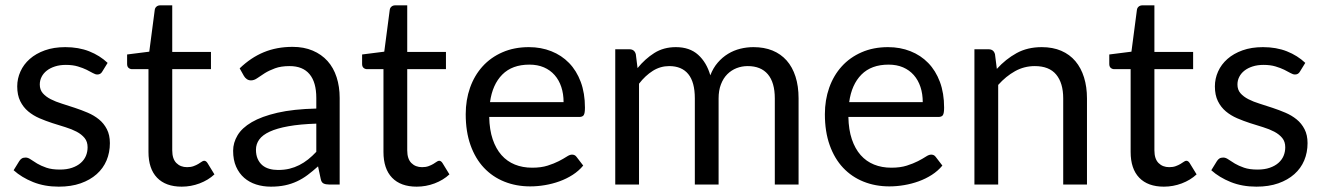

<svg xmlns="http://www.w3.org/2000/svg" viewBox="-20 -691 4959 719"><path d="M363 -423Q357 -412 344.5 -412Q337 -412 327.5 -417.5Q318 -423 304.2 -429.8Q290.5 -436.5 271.5 -442.2Q252.5 -448 226.5 -448Q204 -448 186 -442.2Q168 -436.5 155.2 -426.5Q142.5 -416.5 135.8 -403.2Q129 -390 129 -374.5Q129 -355 140.2 -342Q151.5 -329 170 -319.5Q188.5 -310 212 -302.8Q235.5 -295.5 260.2 -287.2Q285 -279 308.5 -269Q332 -259 350.5 -244Q369 -229 380.2 -207.2Q391.5 -185.5 391.5 -155Q391.5 -120 379 -90.2Q366.5 -60.5 342 -38.8Q317.5 -17 282 -4.5Q246.5 8 200 8Q147 8 104 -9.2Q61 -26.5 31 -53.5L52 -87.5Q56 -94 61.5 -97.5Q67 -101 76 -101Q85 -101 95 -94Q105 -87 119.2 -78.5Q133.5 -70 153.8 -63Q174 -56 204.5 -56Q230.5 -56 250 -62.8Q269.5 -69.5 282.5 -81Q295.5 -92.5 301.8 -107.5Q308 -122.5 308 -139.5Q308 -160.5 296.8 -174.2Q285.5 -188 267 -197.8Q248.5 -207.5 224.8 -214.8Q201 -222 176.2 -230Q151.5 -238 127.8 -248.2Q104 -258.5 85.5 -274Q67 -289.5 55.8 -312.2Q44.5 -335 44.5 -367.5Q44.5 -396.5 56.5 -423.2Q68.5 -450 91.5 -470.2Q114.5 -490.5 148 -502.5Q181.5 -514.5 224.5 -514.5Q274.5 -514.5 314.2 -498.8Q354 -483 383 -455.5Z M660.5 8Q600.5 8 568.2 -25.5Q536 -59 536 -122V-432H475Q467 -432 461.5 -436.8Q456 -441.5 456 -451.5V-487L539 -497.5L559.5 -654Q560.5 -661.5 566 -666.2Q571.5 -671 580 -671H625V-496.5H770V-432H625V-128Q625 -96 640.5 -80.5Q656 -65 680.5 -65Q694.5 -65 704.8 -68.8Q715 -72.5 722.5 -77Q730 -81.5 735.2 -85.2Q740.5 -89 744.5 -89Q751.5 -89 757 -80.5L783 -38Q760 -16.5 727.5 -4.2Q695 8 660.5 8Z M1252 0H1212.5Q1199.5 0 1191.5 -4Q1183.5 -8 1181 -21L1171 -68Q1151 -50 1132 -35.8Q1113 -21.5 1092 -11.8Q1071 -2 1047.2 3Q1023.5 8 994.5 8Q965 8 939.2 -0.2Q913.5 -8.5 894.5 -25Q875.5 -41.5 864.2 -66.8Q853 -92 853 -126.5Q853 -156.5 869.5 -184.2Q886 -212 922.8 -233.5Q959.5 -255 1019 -268.8Q1078.5 -282.5 1164.5 -284.5V-324Q1164.5 -383 1139.2 -413.2Q1114 -443.5 1064.5 -443.5Q1032 -443.5 1009.8 -435.2Q987.5 -427 971.2 -416.8Q955 -406.5 943.2 -398.2Q931.5 -390 920 -390Q911 -390 904.2 -394.8Q897.5 -399.5 893.5 -406.5L877.5 -435Q919.5 -475.5 968 -495.5Q1016.5 -515.5 1075.5 -515.5Q1118 -515.5 1151 -501.5Q1184 -487.5 1206.5 -462.5Q1229 -437.5 1240.5 -402Q1252 -366.5 1252 -324ZM1021 -54.5Q1044.5 -54.5 1064 -59.2Q1083.5 -64 1100.8 -72.8Q1118 -81.5 1133.8 -94Q1149.5 -106.5 1164.5 -122.5V-228Q1103 -226 1060 -218.2Q1017 -210.5 990 -198Q963 -185.5 950.8 -168.5Q938.5 -151.5 938.5 -130.5Q938.5 -110.5 945 -96Q951.5 -81.5 962.5 -72.2Q973.5 -63 988.5 -58.8Q1003.5 -54.5 1021 -54.5Z M1540.5 8Q1480.5 8 1448.2 -25.5Q1416 -59 1416 -122V-432H1355Q1347 -432 1341.5 -436.8Q1336 -441.5 1336 -451.5V-487L1419 -497.5L1439.5 -654Q1440.5 -661.5 1446 -666.2Q1451.5 -671 1460 -671H1505V-496.5H1650V-432H1505V-128Q1505 -96 1520.5 -80.5Q1536 -65 1560.5 -65Q1574.5 -65 1584.8 -68.8Q1595 -72.5 1602.5 -77Q1610 -81.5 1615.2 -85.2Q1620.5 -89 1624.5 -89Q1631.5 -89 1637 -80.5L1663 -38Q1640 -16.5 1607.5 -4.2Q1575 8 1540.5 8Z M1960.5 -514.5Q2006 -514.5 2044.5 -499.2Q2083 -484 2111 -455.2Q2139 -426.5 2154.8 -384.2Q2170.5 -342 2170.5 -288Q2170.5 -267 2166 -260Q2161.5 -253 2149 -253H1812Q1813 -205 1825 -169.5Q1837 -134 1858 -110.2Q1879 -86.5 1908 -74.8Q1937 -63 1973 -63Q2006.5 -63 2030.8 -70.8Q2055 -78.5 2072.5 -87.5Q2090 -96.5 2101.8 -104.2Q2113.5 -112 2122 -112Q2133 -112 2139 -103.5L2164 -71Q2147.5 -51 2124.5 -36.2Q2101.5 -21.5 2075.2 -12Q2049 -2.5 2021 2.2Q1993 7 1965.5 7Q1913 7 1868.8 -10.8Q1824.5 -28.5 1792.2 -62.8Q1760 -97 1742 -147.5Q1724 -198 1724 -263.5Q1724 -316.5 1740.2 -362.5Q1756.5 -408.5 1787 -442.2Q1817.5 -476 1861.5 -495.2Q1905.5 -514.5 1960.5 -514.5ZM1962.5 -449Q1898 -449 1861 -411.8Q1824 -374.5 1815 -308.5H2090.5Q2090.5 -339.5 2082 -365.2Q2073.5 -391 2057 -409.8Q2040.5 -428.5 2016.8 -438.8Q1993 -449 1962.5 -449Z M2284 0V-506.5H2337Q2356 -506.5 2361 -488L2367.5 -436Q2395.5 -470.5 2430.2 -492.5Q2465 -514.5 2511 -514.5Q2562.5 -514.5 2594.2 -486Q2626 -457.5 2640 -409Q2650.5 -436.5 2667.8 -456.5Q2685 -476.5 2706.5 -489.5Q2728 -502.5 2752.2 -508.5Q2776.5 -514.5 2801.5 -514.5Q2841.5 -514.5 2872.8 -501.8Q2904 -489 2925.8 -464.5Q2947.5 -440 2959 -404.2Q2970.5 -368.5 2970.5 -322.5V0H2881.5V-322.5Q2881.5 -382 2855.5 -412.8Q2829.5 -443.5 2780 -443.5Q2758 -443.5 2738.2 -435.8Q2718.5 -428 2703.5 -413Q2688.5 -398 2679.8 -375.2Q2671 -352.5 2671 -322.5V0H2582V-322.5Q2582 -383.5 2557.5 -413.5Q2533 -443.5 2486 -443.5Q2453 -443.5 2424.8 -425.8Q2396.5 -408 2373 -377.5V0Z M3305.5 -514.5Q3351 -514.5 3389.5 -499.2Q3428 -484 3456 -455.2Q3484 -426.5 3499.8 -384.2Q3515.5 -342 3515.5 -288Q3515.5 -267 3511 -260Q3506.5 -253 3494 -253H3157Q3158 -205 3170 -169.5Q3182 -134 3203 -110.2Q3224 -86.5 3253 -74.8Q3282 -63 3318 -63Q3351.5 -63 3375.8 -70.8Q3400 -78.5 3417.5 -87.5Q3435 -96.5 3446.8 -104.2Q3458.5 -112 3467 -112Q3478 -112 3484 -103.5L3509 -71Q3492.5 -51 3469.5 -36.2Q3446.5 -21.5 3420.2 -12Q3394 -2.5 3366 2.2Q3338 7 3310.5 7Q3258 7 3213.8 -10.8Q3169.5 -28.5 3137.2 -62.8Q3105 -97 3087 -147.5Q3069 -198 3069 -263.5Q3069 -316.5 3085.2 -362.5Q3101.5 -408.5 3132 -442.2Q3162.5 -476 3206.5 -495.2Q3250.5 -514.5 3305.5 -514.5ZM3307.5 -449Q3243 -449 3206 -411.8Q3169 -374.5 3160 -308.5H3435.5Q3435.5 -339.5 3427 -365.2Q3418.5 -391 3402 -409.8Q3385.5 -428.5 3361.8 -438.8Q3338 -449 3307.5 -449Z M3629 0V-506.5H3682Q3701 -506.5 3706 -488L3713 -433Q3746 -469.5 3786.8 -492Q3827.5 -514.5 3881 -514.5Q3922.5 -514.5 3954.2 -500.8Q3986 -487 4007.2 -461.8Q4028.5 -436.5 4039.5 -401Q4050.5 -365.5 4050.5 -322.5V0H3961.5V-322.5Q3961.5 -380 3935.2 -411.8Q3909 -443.5 3855 -443.5Q3815.5 -443.5 3781.2 -424.5Q3747 -405.5 3718 -373V0Z M4338.5 8Q4278.5 8 4246.2 -25.5Q4214 -59 4214 -122V-432H4153Q4145 -432 4139.5 -436.8Q4134 -441.5 4134 -451.5V-487L4217 -497.5L4237.5 -654Q4238.5 -661.5 4244 -666.2Q4249.5 -671 4258 -671H4303V-496.5H4448V-432H4303V-128Q4303 -96 4318.5 -80.5Q4334 -65 4358.5 -65Q4372.5 -65 4382.8 -68.8Q4393 -72.5 4400.5 -77Q4408 -81.5 4413.2 -85.2Q4418.5 -89 4422.5 -89Q4429.5 -89 4435 -80.5L4461 -38Q4438 -16.5 4405.5 -4.2Q4373 8 4338.5 8Z M4848 -423Q4842 -412 4829.5 -412Q4822 -412 4812.5 -417.5Q4803 -423 4789.2 -429.8Q4775.5 -436.5 4756.5 -442.2Q4737.5 -448 4711.5 -448Q4689 -448 4671 -442.2Q4653 -436.5 4640.2 -426.5Q4627.5 -416.5 4620.8 -403.2Q4614 -390 4614 -374.5Q4614 -355 4625.2 -342Q4636.5 -329 4655 -319.5Q4673.5 -310 4697 -302.8Q4720.5 -295.5 4745.2 -287.2Q4770 -279 4793.5 -269Q4817 -259 4835.5 -244Q4854 -229 4865.2 -207.2Q4876.5 -185.5 4876.5 -155Q4876.5 -120 4864 -90.2Q4851.5 -60.5 4827 -38.8Q4802.5 -17 4767 -4.5Q4731.5 8 4685 8Q4632 8 4589 -9.2Q4546 -26.5 4516 -53.5L4537 -87.5Q4541 -94 4546.5 -97.5Q4552 -101 4561 -101Q4570 -101 4580 -94Q4590 -87 4604.2 -78.5Q4618.5 -70 4638.8 -63Q4659 -56 4689.5 -56Q4715.5 -56 4735 -62.8Q4754.5 -69.5 4767.5 -81Q4780.5 -92.5 4786.8 -107.5Q4793 -122.5 4793 -139.5Q4793 -160.5 4781.8 -174.2Q4770.5 -188 4752 -197.8Q4733.5 -207.5 4709.8 -214.8Q4686 -222 4661.2 -230Q4636.5 -238 4612.8 -248.2Q4589 -258.5 4570.5 -274Q4552 -289.5 4540.8 -312.2Q4529.5 -335 4529.5 -367.5Q4529.5 -396.5 4541.5 -423.2Q4553.5 -450 4576.5 -470.2Q4599.5 -490.5 4633 -502.5Q4666.5 -514.5 4709.5 -514.5Q4759.5 -514.5 4799.2 -498.8Q4839 -483 4868 -455.5Z"/></svg>

Font: 8514790e538f44c2 - subset of Lato
Style: Regular
Weight: 400
Version: Version 1.104; Western+Polish opensource